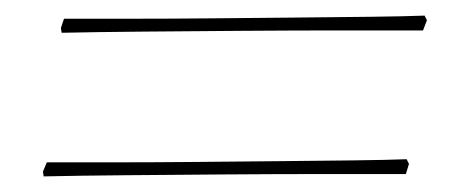

<svg xmlns="http://www.w3.org/2000/svg" viewBox="-20 -367 599 246"><path d="M522 -328Q478 -328 417 -328Q356 -328 290.5 -327.5Q225 -327 164 -326.5Q103 -326 59 -325L58 -331L62 -343Q98 -343 147.5 -343Q197 -343 251.5 -343.5Q306 -344 358.5 -344.5Q411 -345 454.5 -345.5Q498 -346 524 -347L527 -341ZM500 -144Q456 -144 395 -144Q334 -144 268 -143.5Q202 -143 141.5 -142.5Q81 -142 36 -141L35 -147L40 -159Q76 -159 125.5 -159Q175 -159 229.5 -159.5Q284 -160 336.5 -160.5Q389 -161 432 -161.5Q475 -162 501 -163L504 -157Z"/></svg>

Font: Labrada Thin
Style: Italic
Weight: 100
Italic angle: -7°
Designer: Mercedes Jáuregui
Foundry: Omnibus-Type Team
Version: Version 1.000; ttfautohint (v1.8.4.7-5d5b)